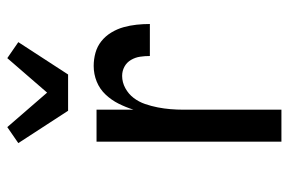

<svg xmlns="http://www.w3.org/2000/svg" viewBox="-156 -656 811 540"><g transform="rotate(-90 250.0 -385.5)"><path d="M122 0V-520H212V-416Q219 -438 229 -458Q239 -478 254.5 -494.5Q270 -511 291 -519.5Q312 -528 335 -528Q354 -528 372 -523Q390 -518 404.5 -506.5Q419 -495 429 -478.5Q439 -462 444 -444Q449 -426 451 -407.5Q453 -389 453 -370H363Q363 -384 361 -397.5Q359 -411 352 -423Q345 -435 333 -441.5Q321 -448 307 -448Q289 -448 272.5 -439Q256 -430 245 -415.5Q234 -401 228 -383.5Q222 -366 218.5 -348Q215 -330 213.5 -312Q212 -294 212 -276V0ZM209 -600 118 -740 163 -771 260 -659 357 -771 402 -740 311 -600Z"/></g></svg>

Font: Iosevka SS10 Medium
Style: Regular
Weight: 500
Monospace: yes
Designer: Belleve Invis
Foundry: Belleve Invis
Version: Version 28.0.6; ttfautohint (v1.8.4)